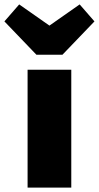

<svg xmlns="http://www.w3.org/2000/svg" viewBox="-83 -850 448 870"><path d="M240 -534V0H42V-534ZM278 -830 345 -753 200 -602H82L-63 -753L4 -830L141 -734Z"/></svg>

Font: Fira Sans Black
Style: Regular
Weight: 900
Designer: Carrois Corporate & Edenspiekermann AG
Foundry: Carrois Corporate GbR & Edenspiekermann AG
Version: Version 4.203